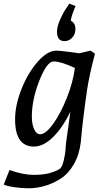

<svg xmlns="http://www.w3.org/2000/svg" viewBox="-42 -776 568 1031"><path d="M-22 215 9 137Q82 163 139.5 163Q197 163 234.5 150.5Q272 138 282.5 127.5Q293 117 301 82.5Q309 48 310 25Q311 2 315 -26.5Q319 -55 325.5 -99.5Q332 -144 336 -177Q295 -91 243 -40Q191 11 140 11Q39 11 39 -135Q39 -211 73.5 -298Q108 -385 160.5 -444.5Q213 -504 260 -504Q279 -504 332 -497L384 -490L444 -504L468 -488Q438 -375 425 -290Q401 -122 392 -14Q384 55 354.5 106Q325 157 282.5 184Q240 211 196.5 223Q153 235 113.5 235Q74 235 34 229Q-6 223 -22 215ZM246 -446Q210 -446 169.5 -343.5Q129 -241 129 -150Q129 -108 141.5 -81.5Q154 -55 174 -55Q203 -55 243.5 -111Q284 -167 317.5 -252Q351 -337 360 -411Q286 -446 246 -446ZM338 -665Q363 -652 363 -621.5Q363 -591 345 -573Q327 -555 305 -555Q264 -555 264 -606Q264 -633 280.5 -670.5Q297 -708 314 -732L330 -756L364 -744Q341 -691 338 -665Z"/></svg>

Font: Andada
Style: Italic
Weight: 400
Italic angle: -8.29999°
Designer: Carolina Giovagnoli
Foundry: Carolina Giovagnoli
Version: Version 1.003